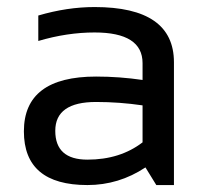

<svg xmlns="http://www.w3.org/2000/svg" viewBox="-20 -533 594 553"><path d="M48.8 -154.8Q48.8 -312.5 256.8 -312.5Q323.7 -312.5 390.6 -302.7V-351.1Q390.6 -439.5 252.4 -439.5Q173.3 -439.5 90.3 -415V-488.3Q173.3 -512.7 252.4 -512.7Q481 -512.7 481 -353.5V0H430.2L398.9 -50.8Q322.3 0 231.9 0Q48.8 0 48.8 -154.8ZM256.8 -239.3Q139.2 -239.3 139.2 -156.2Q139.2 -73.2 231.9 -73.2Q325.7 -73.2 390.6 -123V-229.5Q323.7 -239.3 256.8 -239.3Z"/></svg>

Font: Sansation
Style: Regular
Weight: 400
Designer: Bernd Montag
Version: Version 1.301